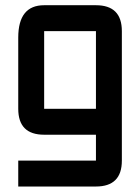

<svg xmlns="http://www.w3.org/2000/svg" viewBox="-20 -508 528 724"><path d="M341.8 195.3H48.8V97.7H341.8V0H146.5Q48.8 0 48.8 -97.7V-366.2Q48.8 -488.3 146.5 -488.3H341.8Q439.5 -488.3 439.5 -390.6V97.7Q439.5 195.3 341.8 195.3ZM146.5 -97.7H341.8V-390.6H146.5Z"/></svg>

Font: BabelStone Runic Norn
Style: Regular
Weight: 400
Designer: Andrew West
Foundry: BabelStone
Version: Version 3.002 March 14, 2022